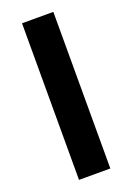

<svg xmlns="http://www.w3.org/2000/svg" viewBox="-135 -742 548 795"><g transform="rotate(-20 139.0 -345.0)"><path d="M70 0H208V-690H70Z"/></g></svg>

Font: TitilliumMaps29L
Style: 999 wt
Weight: 900
Designer: Campivisivi
Foundry: Accademia di Belle Arti di Urbino and students of MA course of Visual design